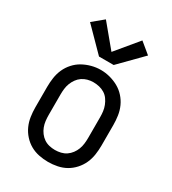

<svg xmlns="http://www.w3.org/2000/svg" viewBox="-187 -866 875 975"><g transform="rotate(30 250.0 -379.0)"><path d="M250 8Q223 8 196 2.5Q169 -3 146 -16Q123 -29 104.5 -49.5Q86 -70 75 -94.5Q64 -119 60 -146Q56 -173 56 -200V-320Q56 -347 60 -374Q64 -401 75 -425.5Q86 -450 104.5 -470.5Q123 -491 146.5 -504Q170 -517 196.5 -524Q223 -531 250 -531Q277 -531 303.5 -524Q330 -517 353.5 -504Q377 -491 395.5 -470.5Q414 -450 425 -425.5Q436 -401 440 -374Q444 -347 444 -320V-200Q444 -173 440 -146Q436 -119 425 -94.5Q414 -70 395.5 -49.5Q377 -29 354 -16Q331 -3 304 2.5Q277 8 250 8ZM250 -62Q267 -62 284 -66Q301 -70 315 -79.5Q329 -89 339.5 -103Q350 -117 356 -133Q362 -149 364 -166Q366 -183 366 -200V-320Q366 -337 364 -354Q362 -371 355.5 -387.5Q349 -404 339 -418Q329 -432 314.5 -441Q300 -450 283 -454Q266 -458 248 -458Q231 -458 214.5 -453.5Q198 -449 184 -439.5Q170 -430 160 -416Q150 -402 144 -386.5Q138 -371 136 -354Q134 -337 134 -320V-200Q134 -183 136 -166Q138 -149 144 -133Q150 -117 160.5 -103Q171 -89 185 -79.5Q199 -70 216 -66Q233 -62 250 -62ZM207 -585 80 -714 143 -766 250 -637 357 -766 420 -714 293 -585Z"/></g></svg>

Font: Zed Mono
Style: Regular
Weight: 400
Monospace: yes
Designer: Belleve Invis
Foundry: Belleve Invis
Version: Version 1.0.0; ttfautohint (v1.8.4)